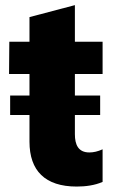

<svg xmlns="http://www.w3.org/2000/svg" viewBox="-20 -705 437 734"><path d="M372.2 -422.2V-545.5H266.3V-685.4L92.7 -639.6V-545.5H15.6L14.6 -422.2H92.7V-339.8H18.8V-265.3H92.7V-163.4C92.7 -52.6 152 8.2 273.4 8.2C306.8 8.2 342.3 3.6 372.2 -9.6V-134.2C354.4 -126.1 337.7 -122.2 321.7 -122.2C279.1 -122.2 266.3 -152 266.3 -191.8V-265.3H362.9V-339.8H266.3V-422.2Z"/></svg>

Font: TID UI Extra Bold
Style: Regular
Weight: 800
Designer: The TID Project Authors
Foundry: Bakken & Bæck
Version: Version 1.001;hotconv 1.0.109;makeotfexe 2.5.65596